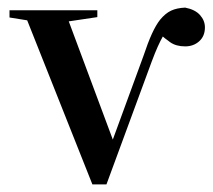

<svg xmlns="http://www.w3.org/2000/svg" viewBox="-20 -482 560 505"><path d="M5 -436V-455H236V-437L142 -423H86ZM223 3 41 -455H150L286 -90H268L272 -102L357 -334Q369 -370 379.5 -393Q390 -416 401 -430Q415 -447 430 -454Q445 -461 467 -462Q493 -457 506 -442.5Q519 -428 519 -410Q519 -387 504 -373.5Q489 -360 467 -360Q443 -360 427.5 -371Q412 -382 400 -393L408 -415L422 -408Q415 -398 408.5 -386.5Q402 -375 395 -359.5Q388 -344 379 -320L260 3Z"/></svg>

Font: Source Serif 4 60pt SemiBold
Style: Regular
Weight: 600
Version: Version 4.004;hotconv 1.0.116;makeotfexe 2.5.65601